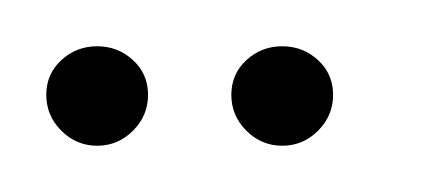

<svg xmlns="http://www.w3.org/2000/svg" viewBox="-20 -624 186 83"><path d="M22 -561Q13 -561 6.5 -567.5Q0 -574 0 -583Q0 -592 6.5 -598Q13 -604 22 -604Q31 -604 37.5 -598Q44 -592 44 -583Q44 -574 37.5 -567.5Q31 -561 22 -561ZM102 -561Q93 -561 86.5 -567.5Q80 -574 80 -583Q80 -592 86.5 -598Q93 -604 102 -604Q111 -604 117.5 -598Q124 -592 124 -583Q124 -574 117.5 -567.5Q111 -561 102 -561Z"/></svg>

Font: Alumni Sans Thin
Style: Regular
Weight: 100
Designer: Robert E. Leuschke
Foundry: Robert E. Leuschke
Version: Version 1.018